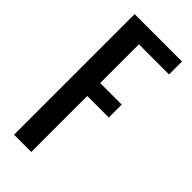

<svg xmlns="http://www.w3.org/2000/svg" viewBox="-273 -930 985 985"><g transform="rotate(45 219.0 -437.5)"><path d="M406.2 -781.2H187.5V-500H343.8V-406.2H187.5V0H62.5V-875H406.2Z"/></g></svg>

Font: tigers
Style: Regular
Weight: 400
Designer: vernon adams
Foundry: vernon adams
Version: Version 1.2